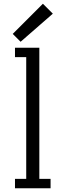

<svg xmlns="http://www.w3.org/2000/svg" viewBox="-20 -1005 350 1025"><path d="M60 -700H120V-50H60V0H250V-50H190V-750H60ZM90 -782 262 -932 209 -985 48 -824Z"/></svg>

Font: Glegoo
Style: Regular
Weight: 400
Version: Version 2.0.1; ttfautohint (v0.9) -r 48 -G 60